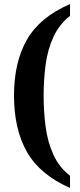

<svg xmlns="http://www.w3.org/2000/svg" viewBox="-20 -789 393 946"><path d="M325 137Q177 72 113 -40Q49 -152 49 -318Q49 -483 113 -594Q177 -705 325 -769V-711Q272 -669 243.5 -607.5Q215 -546 205 -471.5Q195 -397 195 -318Q195 -238 205 -163Q215 -88 243.5 -26Q272 36 325 77Z"/></svg>

Font: Noto Serif Hebrew Condensed
Style: Bold
Weight: 700
Width: 3
Designer: Monotype Design Team
Foundry: Monotype Imaging Inc.
Version: Version 2.004; ttfautohint (v1.8.4.7-5d5b)